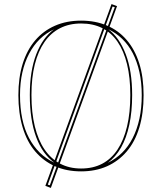

<svg xmlns="http://www.w3.org/2000/svg" viewBox="-20 -824 792 940"><path d="M229 96 202 86 526 -804 553 -794ZM224 83 542 -789 531 -792 214 80ZM377 -723Q447 -723 503.5 -699Q560 -675 600 -628.5Q640 -582 661.5 -514.5Q683 -447 683 -358Q683 -269 662 -199.5Q641 -130 600.5 -82.5Q560 -35 504 -10Q448 15 377 15Q306 15 249.5 -10Q193 -35 152.5 -82.5Q112 -130 91 -200Q70 -270 70 -358Q70 -444 91 -511.5Q112 -579 152 -626Q192 -673 249 -698Q306 -723 377 -723ZM377 -709Q319 -709 274 -686Q229 -663 198 -618.5Q167 -574 150.5 -509Q134 -444 134 -359Q134 -272 150.5 -205Q167 -138 198 -92.5Q229 -47 274 -23Q319 1 377 1Q436 1 480.5 -22.5Q525 -46 555.5 -92Q586 -138 602 -205Q618 -272 618 -359Q618 -444 602 -509.5Q586 -575 555.5 -619.5Q525 -664 480.5 -686.5Q436 -709 377 -709ZM247 -27Q188 -69 157 -153Q126 -237 126 -359Q126 -477 157.5 -558.5Q189 -640 244 -680Q205 -662 174.5 -632Q144 -602 122.5 -561Q101 -520 89.5 -469.5Q78 -419 78 -358Q78 -295 89 -242.5Q100 -190 122 -148.5Q144 -107 175 -76.5Q206 -46 247 -27ZM508 -27Q547 -46 577.5 -76Q608 -106 629.5 -148Q651 -190 662.5 -242.5Q674 -295 674 -358Q674 -420 662.5 -471.5Q651 -523 630 -563.5Q609 -604 578.5 -633.5Q548 -663 510 -681Q564 -641 595.5 -559Q627 -477 627 -359Q627 -278 613 -213Q599 -148 572.5 -101.5Q546 -55 508 -27Z"/></svg>

Font: Kalnia Glaze Thin Light
Style: Regular
Weight: 300
Version: Version 1.110